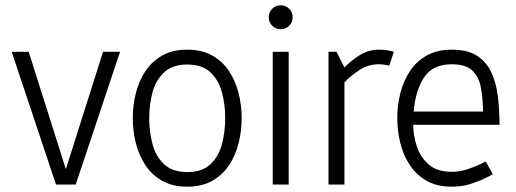

<svg xmlns="http://www.w3.org/2000/svg" viewBox="-20 -695 1943 723"><path d="M88 -500 228 -58 368 -500H432L265 0H191L24 -500Z M480 -250Q480 -298 491.5 -344Q503 -390 527.5 -427Q552 -464 591 -486Q630 -508 685 -508Q740 -508 779 -486Q818 -464 842.5 -427Q867 -390 878.5 -344Q890 -298 890 -250Q890 -202 878.5 -156Q867 -110 842.5 -73Q818 -36 779 -14Q740 8 685 8Q630 8 591 -14Q552 -36 527.5 -73Q503 -110 491.5 -156Q480 -202 480 -250ZM542 -250Q542 -198 554.5 -151.5Q567 -105 598.5 -76Q630 -47 685 -47Q741 -47 772 -76Q803 -105 815.5 -151.5Q828 -198 828 -250Q828 -302 815.5 -348Q803 -394 772 -423Q741 -452 685 -452Q630 -452 598.5 -423Q567 -394 554.5 -348Q542 -302 542 -250Z M1037 -585Q1018 -585 1005 -598Q992 -611 992 -630Q992 -649 1005 -662Q1018 -675 1037 -675Q1056 -675 1069 -662Q1082 -649 1082 -630Q1082 -611 1069 -598Q1056 -585 1037 -585ZM1007 0V-500H1067V0Z M1446 -448Q1437 -450 1427 -451.5Q1417 -453 1407 -453Q1365 -453 1331.5 -430Q1298 -407 1277 -385V0H1217V-500H1247L1277 -441Q1302 -467 1335 -487.5Q1368 -508 1406 -508H1407Q1436 -508 1463 -500Z M1681 8Q1626 8 1587 -14Q1548 -36 1523.5 -73Q1499 -110 1487.5 -156Q1476 -202 1476 -250Q1476 -298 1487.5 -344Q1499 -390 1523.5 -427Q1548 -464 1587 -486Q1626 -508 1681 -508Q1740 -508 1775.5 -485.5Q1811 -463 1829.5 -424Q1848 -385 1854.5 -334Q1861 -283 1861 -225H1536Q1536 -185 1549.5 -144Q1563 -103 1594.5 -75.5Q1626 -48 1681 -48Q1712 -48 1741.5 -58Q1771 -68 1790 -77.5Q1809 -87 1809 -87L1836 -39Q1836 -39 1814 -27.5Q1792 -16 1757 -4Q1722 8 1681 8ZM1681 -453Q1609 -453 1576.5 -403Q1544 -353 1538 -275H1799Q1798 -327 1790.5 -367Q1783 -407 1758 -430Q1733 -453 1681 -453Z"/></svg>

Font: Epunda Sans Light
Style: Regular
Weight: 300
Designer: Simon Atzbach
Foundry: typofactur
Version: Version 2.204; ttfautohint (v1.8.4.7-5d5b)